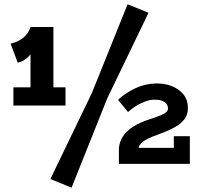

<svg xmlns="http://www.w3.org/2000/svg" viewBox="-20 -758 919 888"><path d="M62 -468 29 -556Q61 -563 86 -582Q111 -601 121 -633L152 -568Q140 -534 120 -506Q100 -478 62 -468ZM42 -270V-354H283V-270ZM121 -309V-633H227V-309ZM405 -328 570 -738 667 -699 476 -303 311 110 213 70ZM784 -128H858V0H530V-74Q533 -104 549.5 -128.5Q566 -153 596.5 -172.5Q627 -192 671 -206Q708 -218 726 -226Q744 -234 750.5 -241Q757 -248 757 -257Q757 -274 742 -285.5Q727 -297 695 -297Q675 -297 654 -289.5Q633 -282 612 -269.5Q591 -257 572 -240L526 -296Q558 -327 604 -349Q650 -371 701 -372Q739 -373 772.5 -360.5Q806 -348 827.5 -322.5Q849 -297 849 -258Q849 -226 831.5 -204.5Q814 -183 783.5 -167Q753 -151 712 -136Q683 -126 663.5 -116.5Q644 -107 634 -97Q624 -87 621 -74H784Z"/></svg>

Font: BioRhyme ExtraBold
Style: Regular
Weight: 800
Designer: Aoife Mooney
Foundry: Aoife Mooney Type
Version: Version 1.600;gftools[0.9.33]